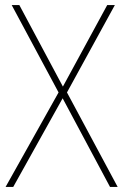

<svg xmlns="http://www.w3.org/2000/svg" viewBox="-20 -734 484 754"><path d="M442 0 243 -371 431 -714H401L227 -394L56 -714H26L210 -371L2 0H32L226 -348L412 0Z"/></svg>

Font: Noto Sans Malayalam SemiCondensed Thin
Style: Regular
Weight: 100
Width: 4
Designer: Jelle Bosma - Monotype Design Team
Foundry: Monotype Imaging Inc.
Version: Version 2.104